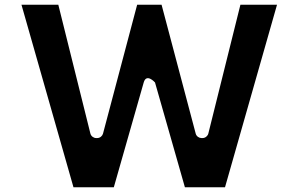

<svg xmlns="http://www.w3.org/2000/svg" viewBox="-20 -820 1269 815"><path d="M764.9 -25H935.1L1155.9 -800H1000.5L864.3 -253C861.8 -243.1 851.8 -234 840 -234H835C825.3 -234 813.9 -241.1 810.8 -252.6L665.8 -800H562.2L417.2 -252.6C414.7 -243.2 404.9 -234 393 -234H388C377.8 -234 366.6 -241.5 363.7 -253L227.5 -800H71.1L291.9 -25H463.1L590 -469.9C601.7 -511 638 -469.9 638 -469.9Z"/></svg>

Font: Hussar Ekologiczny
Style: Regular
Weight: 400
Foundry: Cannot Into Space Fonts
Version: Version 0.97